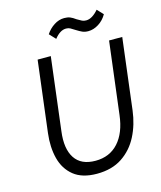

<svg xmlns="http://www.w3.org/2000/svg" viewBox="-130 -981 910 1085"><g transform="rotate(-15 325.5 -439.0)"><path d="M276 -786 242 -822Q261 -851 289.5 -869.5Q318 -888 349 -888Q369 -888 383 -882.5Q397 -877 416 -863Q433 -853 443 -848Q453 -843 467 -843Q502 -843 539 -886L572 -851Q554 -819 524 -800Q494 -781 463 -781Q443 -781 428.5 -787.5Q414 -794 395 -806Q378 -817 368 -822.5Q358 -828 344 -828Q309 -828 276 -786ZM93 -284 144 -700H221L169 -274Q156 -174 192.5 -118.5Q229 -63 313 -63Q396 -63 447 -119.5Q498 -176 510 -278L562 -700H639L588 -284Q578 -203 544 -136.5Q510 -70 450 -30Q390 10 302 10Q216 10 166.5 -30Q117 -70 100 -136.5Q83 -203 93 -284Z"/></g></svg>

Font: Haskoy
Style: Italic
Weight: 400
Designer: Ertekin Erdin
Foundry: Ertekin Erdin
Version: Version 2.000; ttfautohint (v1.8.4.7-5d5b)